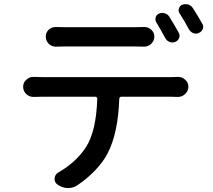

<svg xmlns="http://www.w3.org/2000/svg" viewBox="-20 -870 1040 936"><path d="M850.6 -711.9Q858.4 -699.2 853.5 -685.5Q848.6 -671.9 835 -666Q821.3 -660.2 807.1 -665.5Q793 -670.9 786.1 -683.6Q761.7 -728.5 742.2 -760.7Q735.4 -772.5 738.8 -785.2Q742.2 -797.9 754.9 -803.7Q768.6 -809.6 783.2 -805.2Q797.9 -800.8 805.7 -788.1Q828.1 -752 850.6 -711.9ZM631.8 -643.6H300.8Q279.3 -643.6 253.9 -642.6Q252.9 -642.6 252 -642.6Q232.4 -642.6 217.8 -656.2Q203.1 -670.9 203.1 -691.4Q203.1 -711.9 217.8 -725.6Q232.4 -738.3 251 -738.3Q252 -738.3 253.9 -738.3Q279.3 -737.3 299.8 -737.3H631.8Q655.3 -737.3 680.7 -738.3Q682.6 -738.3 683.6 -738.3Q703.1 -738.3 716.8 -725.6Q732.4 -711.9 732.4 -691.4Q732.4 -670.9 716.8 -656.2Q702.1 -642.6 682.6 -642.6Q681.6 -642.6 680.7 -642.6Q653.3 -643.6 631.8 -643.6ZM183.6 -494.1H814.5Q830.1 -494.1 846.7 -495.1Q847.7 -495.1 848.6 -495.1Q868.2 -495.1 882.8 -481.4Q898.4 -467.8 898.4 -447.3Q898.4 -426.8 882.8 -412.1Q868.2 -397.5 847.7 -397.5Q846.7 -397.5 846.7 -397.5Q828.1 -398.4 814.5 -398.4H571.3Q562.5 -398.4 561.5 -388.7Q555.7 -220.7 504.9 -123Q483.4 -81.1 443.8 -39.6Q404.3 2 355.5 34.2Q335 46.9 312.5 46.9Q309.6 46.9 307.6 46.9Q281.2 44.9 259.8 29.3Q246.1 19.5 246.1 2.9Q246.1 -18.6 264.6 -29.3Q352.5 -80.1 399.4 -153.3Q449.2 -230.5 454.1 -388.7Q454.1 -392.6 451.2 -395.5Q448.2 -398.4 444.3 -398.4H183.6Q165 -398.4 144.5 -397.5Q144.5 -397.5 143.6 -397.5Q123 -397.5 108.4 -411.1Q92.8 -425.8 92.8 -447.3Q92.8 -467.8 108.4 -481.4Q123 -495.1 141.6 -495.1Q143.6 -495.1 144.5 -495.1Q165 -494.1 183.6 -494.1ZM855.5 -804.7Q850.6 -811.5 850.6 -820.3Q850.6 -824.2 852.5 -828.1Q855.5 -841.8 868.2 -846.7Q876 -849.6 884.8 -849.6Q890.6 -849.6 896.5 -848.6Q911.1 -843.8 919.9 -831.1Q944.3 -793 965.8 -754.9Q970.7 -748 970.7 -740.2Q970.7 -734.4 968.8 -729.5Q963.9 -715.8 950.2 -710Q943.4 -706.1 935.5 -706.1Q928.7 -706.1 922.9 -708Q909.2 -713.9 901.4 -726.6Q878.9 -768.6 855.5 -804.7Z"/></svg>

Font: Gen Jyuu GothicX Medium
Style: Regular
Weight: 500
Designer: Ryoko NISHIZUKA (kana &amp; ideographs); Paul D. Hunt (Latin, Greek &amp; Cyrillic); Wenlong ZHANG (bopomofo); Sandoll C
Version: Version 1.058.20140828